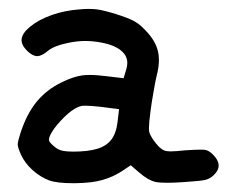

<svg xmlns="http://www.w3.org/2000/svg" viewBox="-20 -900 533 433"><path d="M197.8 -564Q219.7 -570.3 231 -585Q242.2 -599.6 245.1 -625Q246.1 -634.8 248.5 -653.8Q234.4 -655.3 206.1 -659.2Q184.1 -661.6 173.3 -661.6Q170.4 -661.6 168.5 -661.6Q158.7 -661.1 147.9 -654.3Q133.8 -646 116.7 -627.4Q99.6 -608.9 93.3 -595.2Q89.4 -586.9 90.8 -582.5Q92.3 -578.1 101.6 -570.3Q110.4 -562.5 119.1 -560.5Q127.9 -558.1 147 -558.1Q159.7 -558.1 174.8 -559.6Q189.5 -561.5 197.8 -564ZM90.8 -493.2Q71.3 -500.5 53.2 -516.6Q35.6 -532.7 27.3 -551.3Q20 -567.4 20 -574.2Q20 -581.1 26.4 -600.6Q40 -642.6 62.5 -670.4Q85 -697.8 119.1 -714.4Q145 -727.1 165.5 -730Q172.9 -731 182.1 -731Q198.7 -731 221.7 -728Q233.9 -726.6 258.8 -723.6Q260.7 -730 264.6 -743.2Q267.1 -751 267.1 -757.8Q267.1 -773.9 253.9 -785.2Q234.9 -801.8 190.9 -806.6Q182.1 -807.6 172.4 -807.6Q153.8 -807.6 133.3 -803.2Q102.1 -796.9 87.9 -785.2Q74.2 -773.4 63.5 -773.4Q52.7 -773.9 41 -785.6Q27.3 -799.3 28.8 -812Q30.3 -825.2 47.4 -839.4Q66.9 -855.5 96.7 -866.2Q126.5 -876.5 159.7 -878.9Q170.9 -879.9 180.2 -879.9Q189.9 -879.9 198.2 -878.9Q213.4 -877 241.7 -868.2Q269.5 -859.4 282.2 -852.5Q294.9 -845.7 307.6 -832Q330.1 -809.1 335.9 -785.6Q338.4 -775.9 338.4 -764.6Q338.4 -748.5 333.5 -730Q330.1 -716.3 326.2 -692.4Q321.8 -668.5 319.3 -648.4Q315.9 -622.6 315.9 -610.8Q315.9 -609.4 315.9 -607.9Q315.9 -596.7 330.1 -578.6Q344.2 -560.1 356.9 -559.1Q359.9 -558.6 364.3 -558.6Q376.5 -558.6 397.5 -561Q420.4 -562.5 432.1 -562.5Q439.5 -562.5 442.4 -562Q450.7 -561 460.4 -551.3Q472.7 -539.1 473.1 -527.3Q473.1 -526.9 473.1 -526.4Q473.1 -515.6 461.9 -504.9Q454.1 -497.1 442.4 -494.1Q430.7 -491.7 394 -489.3Q372.6 -487.8 357.4 -487.8Q339.8 -487.8 330.6 -489.7Q313.5 -493.7 293 -511.7Q287.1 -517.1 274.9 -527.3Q268.6 -523.4 255.9 -514.6Q248 -509.3 234.9 -502.9Q221.7 -497.1 210.9 -494.1Q188 -487.3 148.4 -486.8Q148.4 -486.8 146 -486.8Q108.4 -486.8 90.8 -493.2Z"/></svg>

Font: Casuwalt
Style: Regular
Weight: 400
Designer: Walter E Stewart
Version: 0.1